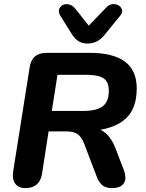

<svg xmlns="http://www.w3.org/2000/svg" viewBox="-20 -935 733 963"><path d="M46.5 -77.8 128.7 -597.2Q139.9 -670 213.9 -670H428.9Q547.5 -670 606.7 -625.9Q665.8 -581.8 665.8 -491Q665.8 -378.3 595.8 -327.7Q525.8 -277.1 400.7 -278.7V-294.5H430.4Q477.6 -294.5 508.4 -268.5Q539.3 -242.4 558.5 -193L599.9 -85.2Q617 -41.1 601.4 -16.4Q585.9 8.4 540.1 8.4Q510.4 8.4 492.8 -6.3Q475.1 -21.1 462.7 -55.2L402 -214.8Q389.2 -247.9 369.4 -261.9Q349.5 -275.9 313.2 -275.9H223.7L191 -64.4Q179.7 8.4 106.7 8.4Q72.4 8.4 56.1 -14.3Q39.7 -36.9 46.5 -77.8ZM525.8 -478.9Q525.8 -510.2 513.9 -527.7Q502.1 -545.2 476.5 -552.5Q450.9 -559.8 406.4 -559.8H268.3L239.9 -378.6H397.8Q463.7 -378.6 494.8 -401.7Q525.8 -424.8 525.8 -478.9ZM337.9 -767.7 283.6 -854.5Q269 -877.9 280 -896.2Q291 -914.4 314.9 -914.2Q338.7 -914 357 -892.2L425.1 -806.3L515.1 -899.6Q532.8 -917.2 555.7 -914.3Q578.7 -911.4 588.8 -893.7Q598.9 -875.9 583.5 -857.1L506.7 -762.7Q487.8 -738.6 466.2 -727.6Q444.5 -716.6 417 -716.6Q391.4 -716.6 372.5 -729.3Q353.7 -742 337.9 -767.7Z"/></svg>

Font: SN Pro Thin
Style: Italic
Weight: 200
Italic angle: -9°
Designer: Tobias Whetton
Foundry: Supernotes
Version: Version 1.003;Glyphs 3.3 (3324)